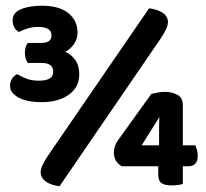

<svg xmlns="http://www.w3.org/2000/svg" viewBox="-20 -644 719 671"><path d="M124 -494Q160 -494 160 -520Q160 -550 113 -550Q93 -550 76 -544.5Q59 -539 46 -532Q24 -546 24 -573Q24 -599 52.5 -611.5Q81 -624 127 -624Q187 -624 219 -598Q251 -572 251 -530Q251 -508 238.5 -490Q226 -472 208 -463Q229 -454 243 -434.5Q257 -415 257 -385Q257 -339 220.5 -313Q184 -287 126 -287Q73 -287 44 -303.5Q15 -320 15 -344Q15 -358 22 -369Q29 -380 40 -385Q55 -376 73 -369Q91 -362 116 -362Q166 -362 166 -393Q166 -424 126 -424H77Q73 -430 70 -439Q67 -448 67 -459Q67 -481 77 -494ZM533 -63H406Q394 -69 386 -81Q378 -93 378 -110Q378 -133 391 -152L509 -316Q519 -318 531 -320.5Q543 -323 557 -323Q580 -323 599.5 -313Q619 -303 619 -276V-136H663Q665 -130 668 -120.5Q671 -111 671 -100Q671 -80 662 -71.5Q653 -63 640 -63H619V-1Q613 1 601.5 2.5Q590 4 579 4Q556 4 544.5 -4Q533 -12 533 -36ZM536 -178Q536 -188 536 -203Q536 -218 537 -235L475 -136H536ZM501 -615Q530 -611 547.5 -600Q565 -589 567 -569Q567 -555 560 -541Q553 -527 542 -510L188 7Q159 3 141.5 -8.5Q124 -20 122 -40Q122 -54 129 -68Q136 -82 147 -99Z"/></svg>

Font: Baloo Da 2
Style: Bold
Weight: 700
Designer: Noopur Datye, Sulekha Rajkumar and Ek Type
Foundry: Ek Type
Version: Version 1.640;hotconv 1.0.111;makeotfexe 2.5.65597; ttfautoh